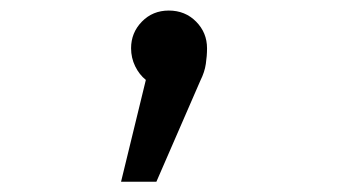

<svg xmlns="http://www.w3.org/2000/svg" viewBox="-20 -172 640 364"><path d="M300 -152Q331 -152 351.8 -131Q372.5 -110 372.5 -80.5Q372.5 -66 370.2 -50.8Q368 -35.5 360 -19.5L276.5 172.5H209.5L256.5 -20.5Q244 -30.5 236.2 -46.5Q228.5 -62.5 228.5 -80.5Q228.5 -110 249 -131Q269.5 -152 300 -152Z"/></svg>

Font: Fira Code Light Light
Style: Regular
Weight: 300
Monospace: yes
Version: Version 5.002